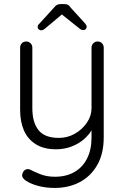

<svg xmlns="http://www.w3.org/2000/svg" viewBox="-20 -724 608 944"><path d="M460 -520Q473 -520 481.5 -511Q490 -502 490 -490V-49Q490 32 458 87.5Q426 143 372 171.5Q318 200 249 200Q206 200 169.5 190.5Q133 181 110 166Q98 159 92 149Q86 139 91 128Q96 114 106.5 109.5Q117 105 128 110Q145 119 177 132Q209 145 250 145Q305 145 345.5 122Q386 99 408 55.5Q430 12 430 -48V-120L437 -96Q422 -65 394.5 -41Q367 -17 331.5 -3.5Q296 10 256 10Q196 10 156.5 -14.5Q117 -39 98 -82Q79 -125 79 -183V-490Q79 -502 87 -511Q95 -520 109 -520Q122 -520 130.5 -511Q139 -502 139 -490V-192Q139 -122 169.5 -84Q200 -46 269 -46Q312 -46 348 -66.5Q384 -87 407 -120.5Q430 -154 430 -192V-490Q430 -502 438.5 -511Q447 -520 460 -520ZM295 -662 208 -589Q201 -583 195.5 -579Q190 -575 182 -575Q175 -575 170 -580Q165 -585 165 -591Q165 -595 166.5 -599Q168 -603 173 -607L246 -687Q257 -704 279 -704H295Q306 -704 313.5 -700.5Q321 -697 327 -687L399 -608Q403 -603 404.5 -599.5Q406 -596 406 -591Q406 -586 401.5 -581Q397 -576 390 -576Q382 -576 376 -580Q370 -584 363 -590L274 -661Z"/></svg>

Font: zvoove
Style: Regular
Weight: 400
Designer: Vernon Adams (Nunito) & Andrew Paglinawan (Quicksand)
Foundry: zvoove
Version: Version 3.006